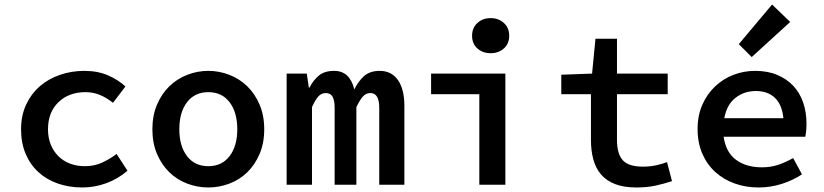

<svg xmlns="http://www.w3.org/2000/svg" viewBox="-20 -816 3640 848"><path d="M344 12Q286 12 236.5 -5Q187 -22 150.5 -55Q114 -88 93.5 -136Q73 -184 73 -245Q73 -306 95.5 -354Q118 -402 156 -435Q194 -468 245 -485.5Q296 -503 352 -503Q412 -503 457.5 -483Q503 -463 534 -434L479 -362Q450 -385 420.5 -397Q391 -409 358 -409Q284 -409 238 -364.5Q192 -320 192 -245Q192 -208 204 -178Q216 -148 237.5 -126.5Q259 -105 289 -93.5Q319 -82 355 -82Q397 -82 431.5 -98Q466 -114 495 -136L543 -62Q500 -25 448.5 -6.5Q397 12 344 12Z M900 12Q852 12 807 -5Q762 -22 728 -55Q694 -88 673.5 -136Q653 -184 653 -245Q653 -306 673.5 -354Q694 -402 728 -435Q762 -468 807 -485.5Q852 -503 900 -503Q948 -503 993 -485.5Q1038 -468 1072 -435Q1106 -402 1126.5 -354Q1147 -306 1147 -245Q1147 -184 1126.5 -136Q1106 -88 1072 -55Q1038 -22 993 -5Q948 12 900 12ZM900 -82Q960 -82 994 -126.5Q1028 -171 1028 -245Q1028 -320 994 -364.5Q960 -409 900 -409Q840 -409 806 -364.5Q772 -320 772 -245Q772 -171 806 -126.5Q840 -82 900 -82Z M1246 0V-491H1335L1344 -429H1347Q1363 -461 1388 -482Q1413 -503 1456 -503Q1525 -503 1545 -421Q1562 -457 1588 -480Q1614 -503 1657 -503Q1709 -503 1737.5 -462.5Q1766 -422 1766 -348V0H1655V-340Q1655 -405 1616 -405Q1596 -405 1582.5 -389.5Q1569 -374 1554 -343V0H1458V-340Q1458 -372 1449 -388.5Q1440 -405 1419 -405Q1399 -405 1385.5 -389.5Q1372 -374 1358 -343V0Z M2097 0V-400H1884V-491H2212V0ZM2147 -581Q2112 -581 2088.5 -602Q2065 -623 2065 -658Q2065 -693 2088.5 -714.5Q2112 -736 2147 -736Q2182 -736 2205.5 -714.5Q2229 -693 2229 -658Q2229 -623 2205.5 -602Q2182 -581 2147 -581Z M2791 12Q2735 12 2696.5 -3Q2658 -18 2634.5 -45.5Q2611 -73 2600.5 -112Q2590 -151 2590 -198V-400H2459V-486L2595 -491L2610 -645H2705V-491H2929V-400H2705V-198Q2705 -137 2730.5 -108.5Q2756 -80 2819 -80Q2850 -80 2876 -85.5Q2902 -91 2926 -100L2948 -16Q2915 -5 2877 3.5Q2839 12 2791 12Z M3330 12Q3274 12 3225 -5.5Q3176 -23 3139.5 -56Q3103 -89 3082 -137Q3061 -185 3061 -246Q3061 -306 3082 -353.5Q3103 -401 3138.5 -434.5Q3174 -468 3219.5 -485.5Q3265 -503 3315 -503Q3370 -503 3412 -485.5Q3454 -468 3483 -437.5Q3512 -407 3527 -364Q3542 -321 3542 -270Q3542 -253 3540.5 -237.5Q3539 -222 3537 -212H3176Q3186 -143 3231 -110Q3276 -77 3345 -77Q3384 -77 3417 -88Q3450 -99 3483 -118L3522 -46Q3483 -20 3433.5 -4Q3384 12 3330 12ZM3318 -414Q3267 -414 3228.5 -384Q3190 -354 3179 -294H3440Q3434 -354 3402.5 -384Q3371 -414 3318 -414ZM3300 -564 3243 -621 3390 -796 3470 -719Z"/></svg>

Font: Source Code Pro Semibold
Style: Regular
Weight: 600
Monospace: yes
Designer: Paul D. Hunt, Teo Tuominen
Foundry: Adobe Systems Incorporated
Version: Version 2.030;PS 1.000;hotconv 16.6.51;makeotf.lib2.5.65220